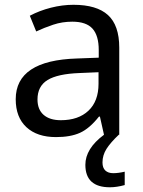

<svg xmlns="http://www.w3.org/2000/svg" viewBox="-20 -565 601 805"><path d="M416 0 398.9 -76.2H395Q355 -25.9 315.2 -8.1Q275.4 9.8 214.8 9.8Q135.7 9.8 90.8 -31.7Q45.9 -73.2 45.9 -148.9Q45.9 -312 303.2 -319.8L394 -323.2V-355Q394 -416 367.7 -445.1Q341.3 -474.1 283.2 -474.1Q240.7 -474.1 202.9 -461.4Q165 -448.7 131.8 -433.1L105 -499Q145.5 -520.5 193.4 -532.7Q241.2 -544.9 288.1 -544.9Q385.3 -544.9 432.6 -502Q480 -459 480 -365.2V0ZM234.9 -61Q308.6 -61 350.8 -100.8Q393.1 -140.6 393.1 -213.9V-262.2L314 -258.8Q221.7 -255.4 179.4 -229.5Q137.2 -203.6 137.2 -147.9Q137.2 -106 162.8 -83.5Q188.5 -61 234.9 -61ZM409.7 116.2Q409.7 138.7 421.6 149.9Q433.6 161.1 454.6 161.1Q476.1 161.1 502.9 154.8V210.9Q469.2 220.2 440.9 220.2Q337.9 220.2 337.9 126Q337.9 58.1 416 0H478Q443.8 32.2 426.8 58.8Q409.7 85.4 409.7 116.2Z"/></svg>

Font: Noto Sans Southeast Asian
Style: Regular
Weight: 400
Designer: Monotype Design Team
Foundry: Monotype Imaging Inc.
Version: Version 1.06 uh; ttfautohint (v1.4.1)